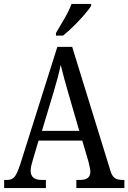

<svg xmlns="http://www.w3.org/2000/svg" viewBox="-20 -951 649 971"><path d="M1 0V-41H16Q40 -41 53 -56Q66 -71 82 -119L270 -714H345L538 -89Q546 -61 560 -51Q574 -41 600 -41H609V0H366V-41H386Q437 -41 437 -83Q437 -92 433.5 -106.5Q430 -121 427 -135L396 -240H175L146 -142Q142 -130 138.5 -114.5Q135 -99 135 -88Q135 -41 190 -41H212V0ZM192 -289H381L327 -475Q314 -520 304 -556.5Q294 -593 287 -623Q281 -593 272 -559Q263 -525 251 -485ZM263 -784Q284 -819 306.5 -858Q329 -897 342 -931H441V-921Q430 -904 406 -876Q382 -848 353 -819.5Q324 -791 299 -771H263Z"/></svg>

Font: Noto Serif Sinhala Condensed
Style: Regular
Weight: 400
Width: 3
Designer: Jelle Bosma - Monotype Design Team
Foundry: Monotype Imaging Inc.
Version: Version 2.007; ttfautohint (v1.8.4.7-5d5b)